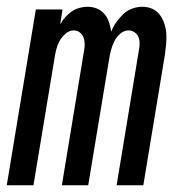

<svg xmlns="http://www.w3.org/2000/svg" viewBox="-28 -548 548 568"><path d="M-8 0 78 -520H157L150 -476Q156 -487 165 -497Q174 -507 184 -514Q194 -521 206.5 -524.5Q219 -528 231 -528Q246 -528 259 -522.5Q272 -517 281 -506.5Q290 -496 294.5 -482Q299 -468 301 -454Q306 -468 315.5 -481.5Q325 -495 336.5 -506Q348 -517 363 -522.5Q378 -528 393 -528Q409 -528 422.5 -522Q436 -516 444.5 -504.5Q453 -493 458 -478.5Q463 -464 464 -449Q465 -434 463.5 -418.5Q462 -403 460 -387L396 0H317L383 -400Q385 -410 385 -420Q385 -430 381.5 -438.5Q378 -447 370 -452.5Q362 -458 352 -458Q339 -458 327.5 -448Q316 -438 310 -425.5Q304 -413 300.5 -400Q297 -387 295 -374L233 0H155L221 -400Q223 -410 222.5 -420Q222 -430 218.5 -438.5Q215 -447 207.5 -452.5Q200 -458 190 -458Q177 -458 165.5 -448Q154 -438 147.5 -425.5Q141 -413 138 -400Q135 -387 133 -374L71 0Z"/></svg>

Font: Iosevka Term Oblique
Style: Regular
Weight: 400
Italic angle: -9°
Monospace: yes
Designer: Belleve Invis
Foundry: Belleve Invis
Version: Version 31.4.0